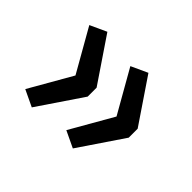

<svg xmlns="http://www.w3.org/2000/svg" viewBox="-88 -602 668 668"><g transform="rotate(45 246.0 -268.0)"><path d="M116 -82 55 -111 145 -268 55 -426 116 -454 227 -290V-246ZM318 -82 257 -111 347 -268 257 -426 318 -454 429 -290V-246Z"/></g></svg>

Font: Nunito Sans 10pt SemiExpanded
Style: Regular
Weight: 400
Width: 6
Designer: Vernon Adams
Foundry: Vernon Adams
Version: Version 3.101;gftools[0.9.27]